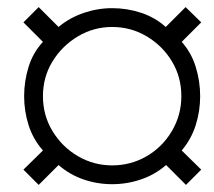

<svg xmlns="http://www.w3.org/2000/svg" viewBox="-20 -619 603 541"><path d="M89 -98 46 -141 101 -195Q73 -227 60.5 -266.5Q48 -306 48 -348Q48 -390 60.5 -430.5Q73 -471 101 -501L46 -556L89 -599L145 -543Q176 -569 215.5 -582.5Q255 -596 296 -596Q338 -596 377.5 -583Q417 -570 447 -543L503 -599L547 -556L492 -501Q519 -471 531.5 -430.5Q544 -390 544 -348Q544 -306 531.5 -266.5Q519 -227 492 -195L547 -141L504 -98L448 -154Q417 -127 377.5 -113.5Q338 -100 296 -100Q254 -100 215 -113.5Q176 -127 145 -154ZM296 -153Q349 -153 393.5 -179Q438 -205 464.5 -250Q491 -295 491 -348Q491 -402 464.5 -446Q438 -490 393.5 -516.5Q349 -543 296 -543Q244 -543 199.5 -516.5Q155 -490 128 -446Q101 -402 101 -348Q101 -294 128 -249.5Q155 -205 199.5 -179Q244 -153 296 -153Z"/></svg>

Font: Archivo ExtraCondensed ExtraLight
Style: Italic
Weight: 250
Width: 2
Italic angle: -10°
Designer: Hector Gatti
Foundry: Omnibus-Type
Version: Version 2.001